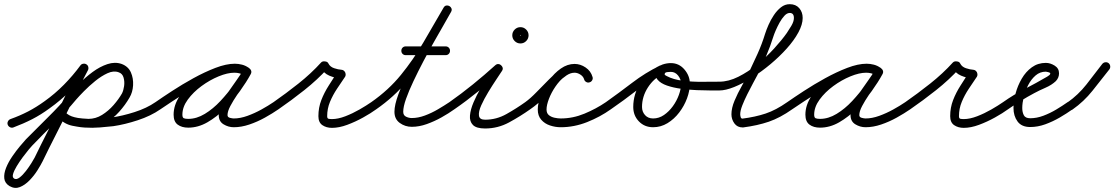

<svg xmlns="http://www.w3.org/2000/svg" viewBox="-41 -583 5334 919"><path d="M23 27Q15 30 7 26Q-1 22 -4 14Q-7 6 -3 -2Q1 -10 9 -13Q54 -29 93.5 -49.5Q133 -70 173 -99Q222 -134 265 -177.5Q308 -221 344 -270Q349 -277 358 -278Q367 -279 374 -274Q381 -269 382 -260Q383 -251 378 -244Q340 -193 294.5 -147.5Q249 -102 197 -65Q155 -34 113 -12.5Q71 9 23 27Q23 27 23 27Q23 27 23 27ZM342 -267Q346 -274 354.5 -277Q363 -280 371 -276Q378 -272 381 -263.5Q384 -255 380 -247Q355 -200 332 -152.5Q309 -105 286 -58Q256 4 224.5 65.5Q193 127 163 189Q154 207 138 232.5Q122 258 100 280.5Q78 303 54 312.5Q30 322 5 308Q-18 294 -20.5 271Q-23 248 -12 220.5Q-1 193 17.5 166Q36 139 54 117.5Q72 96 83 84Q136 30 189.5 -22.5Q243 -75 292 -133Q310 -155 339 -184Q368 -213 402.5 -238.5Q437 -264 473 -276Q509 -288 541 -277Q541 -277 541 -277Q541 -277 541 -277Q541 -277 541 -277Q541 -277 541 -277Q573 -265 585.5 -236.5Q598 -208 596 -174.5Q594 -141 579 -116Q579 -116 579 -116Q579 -116 579 -116Q559 -81 529.5 -48Q500 -15 462.5 6.5Q425 28 382 28Q382 28 382 28Q381 28 381 28Q344 27 305.5 19Q267 11 240 -18Q235 -24 235 -33Q235 -42 242 -48Q248 -53 257 -53Q266 -53 272 -46Q291 -24 323 -19.5Q355 -15 383 -14Q383 -14 382 -14Q382 -14 382 -14Q417 -14 447.5 -33Q478 -52 502.5 -80Q527 -108 543 -136Q543 -136 543 -136Q543 -136 543 -136Q550 -150 553 -171Q556 -192 550.5 -211.5Q545 -231 527 -237Q527 -237 527 -237Q527 -237 527 -237Q527 -237 527 -237Q503 -246 473.5 -232.5Q444 -219 414.5 -195Q385 -171 361 -146.5Q337 -122 324 -107Q275 -48 220.5 5.5Q166 59 113 114Q109 118 96 133.5Q83 149 67.5 170Q52 191 39 212.5Q26 234 21.5 250Q17 266 27 272Q38 278 53 266.5Q68 255 83 235.5Q98 216 109.5 197.5Q121 179 125 171Q155 109 186.5 47.5Q218 -14 248 -76Q271 -124 294.5 -171.5Q318 -219 342 -267Q342 -267 342 -267Q342 -267 342 -267ZM242 -48Q248 -53 257 -53Q266 -53 272 -46Q287 -29 315.5 -22Q344 -15 378 -14Q412 -13 443.5 -15.5Q475 -18 495 -21Q495 -21 495 -21Q495 -21 495 -21Q545 -28 603 -46.5Q661 -65 703 -94Q710 -99 718.5 -97.5Q727 -96 732 -89Q737 -82 735.5 -73.5Q734 -65 727 -60Q681 -28 618.5 -7.5Q556 13 501 21Q501 21 501 21Q501 21 501 21Q474 24 437.5 27Q401 30 363.5 27.5Q326 25 293 14.5Q260 4 240 -18Q235 -24 235 -33Q235 -42 242 -48Z M698 -65Q693 -72 694.5 -80.5Q696 -89 703 -94Q736 -117 783.5 -148Q831 -179 884.5 -208.5Q938 -238 990 -258Q1042 -278 1083 -278Q1100 -278 1117.5 -273.5Q1135 -269 1150 -258Q1158 -252 1159 -244Q1160 -236 1156 -230Q1151 -223 1143.5 -220.5Q1136 -218 1127 -223Q1106 -235 1081 -235Q1048 -235 1005.5 -217.5Q963 -200 923.5 -171Q884 -142 858 -106.5Q832 -71 832 -34Q832 -20 839 -17Q846 -14 860 -14Q900 -14 939.5 -38Q979 -62 1014 -99.5Q1049 -137 1077.5 -177Q1106 -217 1123 -248Q1128 -257 1136 -258.5Q1144 -260 1151 -256Q1158 -253 1161 -245Q1164 -237 1159 -228Q1149 -209 1131 -183Q1113 -157 1094 -129Q1075 -101 1061.5 -75.5Q1048 -50 1048 -32Q1048 -22 1059.5 -19Q1071 -16 1078 -16Q1109 -16 1143.5 -28.5Q1178 -41 1210.5 -59Q1243 -77 1268 -94Q1275 -99 1283.5 -97.5Q1292 -96 1297 -89Q1302 -82 1300.5 -73.5Q1299 -65 1292 -60Q1263 -40 1227 -20Q1191 0 1152.5 13Q1114 26 1078 26Q1052 26 1029 12Q1006 -2 1006 -32Q1006 -58 1019 -86Q1032 -114 1051.5 -142.5Q1071 -171 1090.5 -198Q1110 -225 1123 -248Q1128 -257 1136 -258.5Q1144 -260 1151 -256Q1158 -253 1161 -245Q1164 -237 1159 -228Q1139 -191 1107.5 -147Q1076 -103 1036 -63Q996 -23 951.5 2.5Q907 28 860 28Q829 28 809.5 13.5Q790 -1 790 -34Q790 -80 819 -123Q848 -166 893 -201Q938 -236 988.5 -256.5Q1039 -277 1081 -277Q1118 -277 1149 -259Q1157 -254 1157.5 -246Q1158 -238 1154 -231Q1150 -224 1142 -221Q1134 -218 1126 -224Q1116 -231 1105 -233.5Q1094 -236 1083 -236Q1055 -236 1018 -223Q981 -210 939.5 -189Q898 -168 857.5 -144Q817 -120 783 -97.5Q749 -75 727 -60Q720 -55 711.5 -56.5Q703 -58 698 -65Z M1292 -60Q1285 -55 1276.5 -56.5Q1268 -58 1263 -65Q1258 -72 1259.5 -80.5Q1261 -89 1268 -94Q1327 -135 1387.5 -183Q1448 -231 1496 -284Q1503 -291 1515 -289Q1527 -288 1531 -279Q1539 -263 1558.5 -256.5Q1578 -250 1594 -249Q1605 -248 1611 -237Q1616 -225 1611 -216Q1592 -188 1572 -158Q1552 -128 1538.5 -95.5Q1525 -63 1525 -27Q1525 -16 1531.5 -14.5Q1538 -13 1548 -13Q1577 -13 1612 -26.5Q1647 -40 1680 -59Q1713 -78 1736 -94Q1736 -94 1736 -94Q1736 -94 1736 -94Q1743 -99 1751.5 -97.5Q1760 -96 1765 -89Q1770 -82 1768.5 -73.5Q1767 -65 1760 -60Q1734 -41 1697 -20.5Q1660 0 1621 14.5Q1582 29 1548 29Q1521 29 1502 16Q1483 3 1483 -27Q1483 -68 1497 -104Q1511 -140 1532.5 -173.5Q1554 -207 1575 -240Q1578 -244 1583 -239.5Q1588 -235 1592 -227Q1596 -220 1596.5 -213.5Q1597 -207 1592 -207Q1563 -209 1535 -221Q1507 -233 1493 -261Q1491 -265 1497.5 -266Q1504 -267 1511 -266Q1519 -265 1525 -262Q1531 -259 1528 -256Q1478 -201 1415.5 -151.5Q1353 -102 1292 -60Q1292 -60 1292 -60Q1292 -60 1292 -60Z M1760 -60Q1753 -55 1744.5 -56.5Q1736 -58 1731 -65Q1726 -72 1727.5 -80.5Q1729 -89 1736 -94Q1819 -152 1878 -224.5Q1937 -297 1985 -379Q2033 -461 2082 -546Q2087 -555 2095 -556.5Q2103 -558 2110 -554Q2117 -550 2120 -542.5Q2123 -535 2118 -526Q2106 -505 2085 -468Q2064 -431 2038 -385.5Q2012 -340 1986 -290.5Q1960 -241 1938 -194.5Q1916 -148 1902.5 -110Q1889 -72 1889 -48Q1889 -31 1902.5 -24.5Q1916 -18 1930 -18Q1960 -18 1992.5 -30Q2025 -42 2055.5 -60Q2086 -78 2110 -94Q2110 -94 2110 -94Q2110 -94 2110 -94Q2117 -99 2125.5 -97.5Q2134 -96 2139 -89Q2144 -82 2142.5 -73.5Q2141 -65 2134 -60Q2106 -40 2072 -21Q2038 -2 2001.5 11Q1965 24 1930 24Q1898 24 1872.5 5.5Q1847 -13 1847 -48Q1847 -81 1866 -132Q1885 -183 1914.5 -242.5Q1944 -302 1976.5 -361Q2009 -420 2037.5 -469Q2066 -518 2082 -546Q2087 -555 2095 -556.5Q2103 -558 2110 -554Q2117 -550 2120 -542.5Q2123 -535 2118 -526Q2068 -437 2018.5 -352.5Q1969 -268 1907 -193.5Q1845 -119 1760 -60Q1760 -60 1760 -60Q1760 -60 1760 -60ZM1901 -319Q1892 -319 1886 -325Q1880 -331 1880 -340Q1880 -349 1886 -355Q1892 -361 1901 -361Q1949 -361 1996.5 -361Q2044 -361 2092 -361Q2092 -361 2092 -361Q2092 -361 2092 -361Q2101 -361 2107 -355Q2113 -349 2113 -340Q2113 -331 2107 -325Q2101 -319 2092 -319Q2044 -319 1996.5 -319Q1949 -319 1901 -319Q1901 -319 1901 -319Q1901 -319 1901 -319Z M2134 -60Q2127 -55 2118.5 -56.5Q2110 -58 2105 -65Q2100 -72 2101.5 -80.5Q2103 -89 2110 -94Q2167 -134 2222.5 -179Q2278 -224 2330 -271Q2337 -277 2344.5 -276.5Q2352 -276 2357 -271Q2363 -266 2365 -259Q2367 -252 2362 -244Q2353 -230 2334.5 -202.5Q2316 -175 2296 -142Q2276 -109 2262.5 -79Q2249 -49 2251.5 -29.5Q2254 -10 2281 -10Q2335 -10 2383 -37Q2431 -64 2473 -94Q2473 -94 2473 -94Q2473 -94 2473 -94Q2480 -99 2488.5 -97.5Q2497 -96 2502 -89Q2507 -82 2505.5 -73.5Q2504 -65 2497 -60Q2449 -26 2395.5 3Q2342 32 2281 32Q2239 32 2222.5 15Q2206 -2 2208.5 -30.5Q2211 -59 2225.5 -93Q2240 -127 2259.5 -160.5Q2279 -194 2297.5 -222Q2316 -250 2326 -266Q2331 -274 2339 -273Q2347 -272 2353 -266Q2360 -261 2362.5 -253Q2365 -245 2358 -239Q2305 -192 2248.5 -146Q2192 -100 2134 -60Q2134 -60 2134 -60Q2134 -60 2134 -60ZM2447 -414Q2447 -415 2449 -413Q2451 -411 2450 -411Q2449 -411 2451 -413Q2453 -415 2453 -414Q2453 -413 2451 -415Q2449 -417 2450 -417Q2451 -417 2449 -415Q2447 -413 2447 -414ZM2411 -414Q2411 -430 2422.5 -441.5Q2434 -453 2450 -453Q2466 -453 2477.5 -441.5Q2489 -430 2489 -414Q2489 -398 2477.5 -386.5Q2466 -375 2450 -375Q2434 -375 2422.5 -386.5Q2411 -398 2411 -414Z M2468 -65Q2463 -72 2464.5 -80.5Q2466 -89 2473 -94Q2498 -112 2527 -142Q2556 -172 2587 -203Q2618 -234 2649 -255.5Q2680 -277 2709 -277Q2737 -277 2762 -259.5Q2787 -242 2795 -215Q2798 -207 2793.5 -199Q2789 -191 2781 -189Q2773 -186 2765 -190.5Q2757 -195 2755 -203Q2751 -217 2737 -226Q2723 -235 2709 -235Q2690 -235 2670.5 -222Q2651 -209 2632.5 -190Q2614 -171 2598 -151.5Q2582 -132 2569 -120Q2552 -104 2534 -88.5Q2516 -73 2497 -60Q2490 -55 2481.5 -56.5Q2473 -58 2468 -65ZM2781 -189Q2773 -186 2765 -190.5Q2757 -195 2755 -203Q2751 -217 2737 -226Q2723 -235 2709 -235Q2684 -235 2660.5 -216Q2637 -197 2617.5 -168.5Q2598 -140 2586.5 -110Q2575 -80 2575 -59Q2575 -41 2586 -32Q2597 -23 2613 -19.5Q2629 -16 2643 -16Q2701 -16 2756.5 -39Q2812 -62 2859 -94Q2866 -99 2874.5 -97.5Q2883 -96 2888 -89Q2893 -82 2891.5 -73.5Q2890 -65 2883 -60Q2831 -23 2769 1.5Q2707 26 2643 26Q2617 26 2591.5 17.5Q2566 9 2549.5 -10Q2533 -29 2533 -59Q2533 -89 2547.5 -126.5Q2562 -164 2587 -198.5Q2612 -233 2643.5 -255Q2675 -277 2709 -277Q2737 -277 2762 -260Q2787 -243 2795 -215Q2798 -207 2793.5 -199Q2789 -191 2781 -189Z M2854 -65Q2849 -72 2850.5 -80.5Q2852 -89 2859 -94Q2921 -138 2984.5 -186.5Q3048 -235 3116 -268Q3116 -268 3116 -268Q3116 -268 3116 -268Q3124 -272 3132 -269.5Q3140 -267 3144 -259Q3148 -251 3145 -242.5Q3142 -234 3135 -231Q3068 -198 3006 -150Q2944 -102 2883 -60Q2876 -55 2867.5 -56.5Q2859 -58 2854 -65ZM3117 -269Q3124 -272 3132.5 -269Q3141 -266 3144 -258Q3148 -250 3145 -242Q3142 -234 3134 -230Q3089 -209 3060.5 -165Q3032 -121 3032 -71Q3032 -48 3046.5 -32Q3061 -16 3085 -16Q3113 -16 3137 -32.5Q3161 -49 3179.5 -74.5Q3198 -100 3208.5 -129Q3219 -158 3219 -183Q3219 -203 3205 -221Q3191 -239 3170 -239Q3165 -239 3154 -238Q3143 -237 3141 -231Q3141 -231 3141 -231Q3141 -231 3141 -231Q3139 -226 3142.5 -223.5Q3146 -221 3150 -219Q3182 -202 3227.5 -196.5Q3273 -191 3320 -191.5Q3367 -192 3402 -192Q3402 -192 3402 -192Q3402 -192 3402 -192Q3411 -192 3417 -186Q3423 -180 3423 -171Q3423 -162 3417 -156Q3411 -150 3402 -150Q3390 -150 3361 -150Q3332 -150 3295 -151.5Q3258 -153 3220 -158Q3182 -163 3151.5 -173.5Q3121 -184 3106.5 -201.5Q3092 -219 3101 -245Q3101 -245 3101 -245Q3101 -245 3101 -245Q3109 -267 3129.5 -274Q3150 -281 3170 -281Q3209 -281 3235 -250.5Q3261 -220 3261 -183Q3261 -149 3247.5 -112.5Q3234 -76 3210 -44.5Q3186 -13 3154 6.5Q3122 26 3085 26Q3044 26 3017 -2Q2990 -30 2990 -71Q2990 -133 3025 -187.5Q3060 -242 3117 -269Q3117 -269 3117 -269Q3117 -269 3117 -269Z M3402 -150Q3393 -150 3387 -156Q3381 -162 3381 -171Q3381 -180 3387 -186Q3393 -192 3402 -192Q3446 -192 3493 -215.5Q3540 -239 3584 -275Q3628 -311 3664.5 -351Q3701 -391 3725 -425Q3734 -438 3746.5 -459Q3759 -480 3759 -497Q3759 -521 3739 -521Q3726 -521 3713.5 -507.5Q3701 -494 3690.5 -475Q3680 -456 3672 -437.5Q3664 -419 3661 -409Q3646 -361 3626.5 -315.5Q3607 -270 3585 -225Q3577 -210 3563.5 -185Q3550 -160 3536 -132Q3522 -104 3512 -78.5Q3502 -53 3502 -36Q3502 -31 3504 -23Q3506 -15 3514 -15Q3514 -15 3513 -15Q3511 -15 3511 -15Q3574 -23 3623.5 -39.5Q3673 -56 3727 -94Q3727 -94 3727 -94Q3727 -94 3727 -94Q3734 -99 3742.5 -97.5Q3751 -96 3756 -89Q3761 -82 3759.5 -73.5Q3758 -65 3751 -60Q3693 -19 3639 -0.5Q3585 18 3516 27Q3516 27 3515 27Q3514 27 3514 27Q3488 27 3474 7.5Q3460 -12 3460 -36Q3460 -66 3475 -101.5Q3490 -137 3509.5 -171.5Q3529 -206 3542 -233Q3564 -279 3585 -325.5Q3606 -372 3621 -421Q3627 -440 3637.5 -464Q3648 -488 3663 -510.5Q3678 -533 3697 -548Q3716 -563 3739 -563Q3768 -563 3784.5 -544Q3801 -525 3801 -497Q3801 -466 3780.5 -428Q3760 -390 3725 -351Q3690 -312 3647 -276Q3604 -240 3559 -211.5Q3514 -183 3473 -166.5Q3432 -150 3402 -150Q3402 -150 3402 -150Q3402 -150 3402 -150Z M3722 -65Q3717 -72 3718.5 -80.5Q3720 -89 3727 -94Q3760 -117 3807.5 -148Q3855 -179 3908.5 -208.5Q3962 -238 4014 -258Q4066 -278 4107 -278Q4124 -278 4141.5 -273.5Q4159 -269 4174 -258Q4182 -252 4183 -244Q4184 -236 4180 -230Q4175 -223 4167.5 -220.5Q4160 -218 4151 -223Q4130 -235 4105 -235Q4072 -235 4029.5 -217.5Q3987 -200 3947.5 -171Q3908 -142 3882 -106.5Q3856 -71 3856 -34Q3856 -20 3863 -17Q3870 -14 3884 -14Q3924 -14 3963.5 -38Q4003 -62 4038 -99.5Q4073 -137 4101.5 -177Q4130 -217 4147 -248Q4152 -257 4160 -258.5Q4168 -260 4175 -256Q4182 -253 4185 -245Q4188 -237 4183 -228Q4173 -209 4155 -183Q4137 -157 4118 -129Q4099 -101 4085.5 -75.5Q4072 -50 4072 -32Q4072 -22 4083.5 -19Q4095 -16 4102 -16Q4133 -16 4167.5 -28.5Q4202 -41 4234.5 -59Q4267 -77 4292 -94Q4299 -99 4307.5 -97.5Q4316 -96 4321 -89Q4326 -82 4324.5 -73.5Q4323 -65 4316 -60Q4287 -40 4251 -20Q4215 0 4176.5 13Q4138 26 4102 26Q4076 26 4053 12Q4030 -2 4030 -32Q4030 -58 4043 -86Q4056 -114 4075.5 -142.5Q4095 -171 4114.5 -198Q4134 -225 4147 -248Q4152 -257 4160 -258.5Q4168 -260 4175 -256Q4182 -253 4185 -245Q4188 -237 4183 -228Q4163 -191 4131.5 -147Q4100 -103 4060 -63Q4020 -23 3975.5 2.5Q3931 28 3884 28Q3853 28 3833.5 13.5Q3814 -1 3814 -34Q3814 -80 3843 -123Q3872 -166 3917 -201Q3962 -236 4012.5 -256.5Q4063 -277 4105 -277Q4142 -277 4173 -259Q4181 -254 4181.5 -246Q4182 -238 4178 -231Q4174 -224 4166 -221Q4158 -218 4150 -224Q4140 -231 4129 -233.5Q4118 -236 4107 -236Q4079 -236 4042 -223Q4005 -210 3963.5 -189Q3922 -168 3881.5 -144Q3841 -120 3807 -97.5Q3773 -75 3751 -60Q3744 -55 3735.5 -56.5Q3727 -58 3722 -65Z M4316 -60Q4309 -55 4300.5 -56.5Q4292 -58 4287 -65Q4282 -72 4283.5 -80.5Q4285 -89 4292 -94Q4351 -135 4411.5 -183Q4472 -231 4520 -284Q4527 -291 4539 -289Q4551 -288 4555 -279Q4563 -263 4582.5 -256.5Q4602 -250 4618 -249Q4629 -248 4635 -237Q4640 -225 4635 -216Q4616 -188 4596 -158Q4576 -128 4562.5 -95.5Q4549 -63 4549 -27Q4549 -16 4555.5 -14.5Q4562 -13 4572 -13Q4601 -13 4636 -26.5Q4671 -40 4704 -59Q4737 -78 4760 -94Q4760 -94 4760 -94Q4760 -94 4760 -94Q4767 -99 4775.5 -97.5Q4784 -96 4789 -89Q4794 -82 4792.5 -73.5Q4791 -65 4784 -60Q4758 -41 4721 -20.5Q4684 0 4645 14.5Q4606 29 4572 29Q4545 29 4526 16Q4507 3 4507 -27Q4507 -68 4521 -104Q4535 -140 4556.5 -173.5Q4578 -207 4599 -240Q4602 -244 4607 -239.5Q4612 -235 4616 -227Q4620 -220 4620.5 -213.5Q4621 -207 4616 -207Q4587 -209 4559 -221Q4531 -233 4517 -261Q4515 -265 4521.5 -266Q4528 -267 4535 -266Q4543 -265 4549 -262Q4555 -259 4552 -256Q4502 -201 4439.5 -151.5Q4377 -102 4316 -60Q4316 -60 4316 -60Q4316 -60 4316 -60Z M4784 -60Q4777 -55 4768.5 -56.5Q4760 -58 4755 -65Q4750 -72 4751.5 -80.5Q4753 -89 4760 -94Q4811 -130 4864.5 -157.5Q4918 -185 4971 -216Q4975 -219 4980.5 -222.5Q4986 -226 4986 -232Q4986 -235 4977 -237.5Q4968 -240 4965 -240Q4937 -240 4916 -222Q4895 -204 4880.5 -176Q4866 -148 4859 -118.5Q4852 -89 4852 -66Q4852 -46 4859.5 -31.5Q4867 -17 4890 -17Q4921 -17 4953 -29Q4985 -41 5015 -59Q5045 -77 5069 -94Q5069 -94 5069 -94Q5069 -94 5069 -94Q5076 -99 5084.5 -97.5Q5093 -96 5098 -89Q5103 -82 5101.5 -73.5Q5100 -65 5093 -60Q5065 -40 5031.5 -20.5Q4998 -1 4962 12Q4926 25 4890 25Q4849 25 4829.5 -1.5Q4810 -28 4810 -66Q4810 -98 4820 -135.5Q4830 -173 4849.5 -206.5Q4869 -240 4898 -261Q4927 -282 4965 -282Q4986 -282 5007 -269Q5028 -256 5028 -232Q5028 -211 5013 -195Q4993 -176 4963 -163Q4933 -150 4909 -137Q4877 -120 4845.5 -100.5Q4814 -81 4784 -60Q4784 -60 4784 -60Q4784 -60 4784 -60Z M5093 -59Q5086 -54 5077.5 -55Q5069 -56 5064 -63Q5059 -71 5060.5 -79.5Q5062 -88 5069 -93Q5120 -129 5159 -178.5Q5198 -228 5235 -277Q5241 -284 5249.5 -285Q5258 -286 5265 -281Q5272 -275 5273 -266.5Q5274 -258 5269 -251Q5229 -200 5188 -148.5Q5147 -97 5093 -59Q5093 -59 5093 -59Q5093 -59 5093 -59Z"/></svg>

Font: FRB American Cursive Medium
Style: Italic
Weight: 500
Italic angle: -25°
Version: Version 2.0;Modular Font Editor K font №1